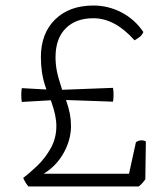

<svg xmlns="http://www.w3.org/2000/svg" viewBox="-20 -675 600 695"><path d="M482 0H83Q71 -14 64 -31Q88 -49 116 -76Q144 -103 164 -139Q184 -175 184 -219Q184 -238 179.5 -259.5Q175 -281 164 -312L59 -306Q58 -310 57.5 -317Q57 -324 57 -331Q57 -338 57.5 -345Q58 -352 59 -356L148 -351Q136 -385 132 -412.5Q128 -440 128 -468Q128 -554 179.5 -604.5Q231 -655 318 -655Q372 -655 420 -630Q468 -605 499 -559Q494 -548 486.5 -542Q479 -536 467 -529Q396 -609 318 -609Q254 -609 217.5 -572Q181 -535 181 -468Q181 -442 186 -417Q191 -392 205 -350L389 -357Q390 -352 390.5 -346Q391 -340 391 -332Q391 -324 390.5 -318Q390 -312 389 -307L219 -313Q229 -284 233 -262.5Q237 -241 237 -219Q237 -169 210.5 -121.5Q184 -74 138 -46H447L472 -160Q481 -167 492 -167Q502 -167 508 -163L506 -26Q496 -11 482 0Z"/></svg>

Font: Scope One
Style: Regular
Weight: 400
Designer: Dalton Maag Ltd
Foundry: Dalton Maag Ltd
Version: Version 1.002; ttfautohint (v1.4.1) -l 11 -r 50 -G 50 -x 14 